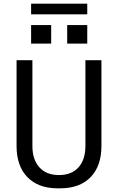

<svg xmlns="http://www.w3.org/2000/svg" viewBox="-20 -1013 640 1043"><path d="M293 10Q188 10 129 -50.5Q70 -111 70 -220V-686H156V-220Q156 -146 194 -104Q232 -62 300 -62Q369 -62 406.5 -104Q444 -146 444 -220V-686H531V-220Q531 -111 472 -50.5Q413 10 307 10ZM149 -935V-993H454V-935ZM454 -776H345V-877H454ZM258 -776H149V-877H258Z"/></svg>

Font: Chivo Mono Light
Style: Regular
Weight: 300
Monospace: yes
Designer: Hector Gatti
Foundry: Omnibus-Type
Version: Version 1.008